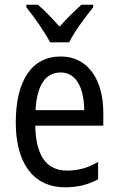

<svg xmlns="http://www.w3.org/2000/svg" viewBox="-20 -786 502 816"><path d="M193 -606H274C296 -652 344 -715 376 -755V-766H326C292 -735 268 -711 233 -673C202 -707 169 -743 141 -766H92V-755C127 -711 170 -650 193 -606ZM238 -546C116 -546 47 -445 47 -265C47 -102 115 10 257 10C311 10 354 -1 397 -24V-98C353 -72 312 -61 265 -61C177 -61 132 -125 130 -252H419V-308C419 -444 356 -546 238 -546ZM238 -478C307 -478 337 -407 338 -318H131C137 -425 174 -478 238 -478Z"/></svg>

Font: Noto Sans Bengali Condensed
Style: Regular
Weight: 400
Width: 3
Designer: Jelle Bosma - Monotype Design Team
Foundry: Monotype Imaging Inc.
Version: Version 2.003